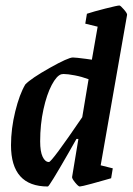

<svg xmlns="http://www.w3.org/2000/svg" viewBox="-20 -669 484 698"><path d="M442 -615 346 -68 390 -57 384 -21 363 -15Q350 -11 313 -1Q276 9 270 9Q265 9 253.5 -5Q242 -19 242 -25L265 -164H258L229 -113Q159 9 154 9Q20 9 20 -141Q20 -201 35.5 -264Q51 -327 72 -362Q93 -384 160.5 -422Q228 -460 245 -460Q255 -460 293 -455L314 -452L335 -572L290 -583L296 -619Q320 -627 363.5 -638Q407 -649 414 -649Q418 -649 430.5 -634.5Q443 -620 442 -615ZM279 -243 302 -381Q278 -390 252 -395Q226 -400 211 -400L203 -399Q186 -394 168 -360Q150 -326 138 -271.5Q126 -217 126 -155Q126 -118 135 -99Q144 -80 158 -80Q168 -80 279 -243Z"/></svg>

Font: Grenze Medium
Style: Italic
Weight: 500
Italic angle: -10°
Designer: Renata Polastri
Foundry: Omnibus-Type
Version: Version 1.002; ttfautohint (v1.8)